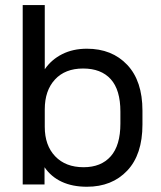

<svg xmlns="http://www.w3.org/2000/svg" viewBox="-20 -710 619 739"><path d="M151.4 -66.4V0H67.4V-690.4H152.3V-443.4Q177.7 -480.5 219.2 -501.5Q260.7 -522.5 314.5 -522.5Q411.1 -522.5 469.7 -460.4Q528.3 -398.4 528.3 -284.2V-230.5Q528.3 -115.2 469.7 -53.2Q411.1 8.8 314.5 8.8Q258.8 8.8 217.8 -10.3Q176.8 -29.3 151.4 -66.4ZM443.4 -234.4V-280.3Q443.4 -364.3 406.2 -405.3Q369.1 -446.3 299.8 -446.3Q230.5 -446.3 191.4 -403.8Q152.3 -361.3 152.3 -289.1V-221.7Q152.3 -150.4 192.4 -108.4Q232.4 -66.4 301.8 -66.4Q369.1 -66.4 406.2 -108.4Q443.4 -150.4 443.4 -234.4Z"/></svg>

Font: Dinish Expanded
Style: Regular
Weight: 400
Width: 7
Designer: Charles Nix
Foundry: Playbeing
Version: Version 2.005; ttfautohint (v1.8.3)